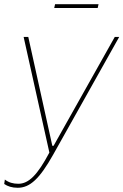

<svg xmlns="http://www.w3.org/2000/svg" viewBox="-35 -695 585 910"><path d="M49 195C107 195 153 152 217 38L530 -520H509L219 -4H213L99 -520H77L199 28C143 134 101 176 52 176C27 176 6 170 -12 156L-15 177C1 188 22 195 49 195ZM222 -657H428L432 -675H226Z"/></svg>

Font: Fixel Text 20240404 Thin
Style: Italic
Weight: 100
Width: 4
Italic angle: -10°
Designer: AlfaBravo + MacPaw
Foundry: Kyrylo Tkachov, Marchela Mozhyna, Serhii Makarenko, Maria Weinstein, Zakhar Kryvoshyya
Version: Version 1.211;Glyphs 3.2 (3225)